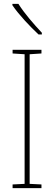

<svg xmlns="http://www.w3.org/2000/svg" viewBox="-20 -971 278 991"><path d="M75 -951H44V-944C78 -894 136 -833 179 -793H196V-802C155 -846 108 -899 75 -951ZM194 0V-19L133 -22V-691L194 -695V-714H45V-695L107 -691V-22L45 -19V0Z"/></svg>

Font: Noto Sans Gujarati UI Condensed Thin
Style: Regular
Weight: 100
Width: 3
Designer: Jelle Bosma - Monotype Design Team, Universal Thirst
Foundry: Monotype Imaging Inc.
Version: Version 2.106